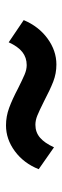

<svg xmlns="http://www.w3.org/2000/svg" viewBox="196 -610 208 640"><g transform="rotate(-90 300.0 -290.0)"><path d="M553 -315Q532 -265 491.5 -235.5Q451 -206 405 -206Q375 -206 348 -216.5Q321 -227 283 -247Q251 -263 235 -269.5Q219 -276 204 -276Q179 -276 161 -260.5Q143 -245 129 -214L56 -265Q76 -315 116 -344.5Q156 -374 202 -374Q232 -374 260.5 -363.5Q289 -353 325 -334Q355 -319 371.5 -312Q388 -305 403 -305Q428 -305 446.5 -319.5Q465 -334 479 -365Z"/></g></svg>

Font: Muli ExtraBold
Style: Italic
Weight: 800
Italic angle: -4.541°
Designer: Vernon Adams
Foundry: Vernon Adams
Version: Version 2.000